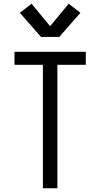

<svg xmlns="http://www.w3.org/2000/svg" viewBox="-20 -1014 540 1034"><path d="M211 0V-665H58V-735H442V-665H289V0ZM201 -815 87 -945 150 -994 250 -873 350 -994 413 -945 299 -815Z"/></svg>

Font: Iosevka www.saffi
Style: Regular
Weight: 400
Monospace: yes
Designer: Belleve Invis
Foundry: Belleve Invis
Version: Version 22.0.2; ttfautohint (v1.8.3)